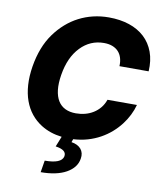

<svg xmlns="http://www.w3.org/2000/svg" viewBox="-102 -819 964 1136"><g transform="rotate(10 380.0 -251.0)"><path d="M64.6 -373.9Q84.2 -492.9 142 -573.2Q170.5 -612.6 205.3 -643.3Q240.1 -674 280.4 -694.8Q320.7 -715.6 365.6 -726.4Q410.5 -737.2 459.5 -737.2Q527.7 -737.2 582.4 -718.9Q637.1 -700.6 674.7 -665.7Q712.4 -630.7 731.2 -579.9Q750 -529.1 746.1 -463.8H570.7Q572.1 -491.5 565.3 -513.5Q558.6 -535.5 544.2 -551Q529.8 -566.4 508 -574.8Q486.2 -583.1 457.4 -583.1Q375 -583.1 316.8 -522.4Q257.8 -461.3 240.4 -353.3Q231.9 -301.1 236.5 -261.9Q241.1 -222.7 257.3 -196.6Q273.4 -170.5 300.6 -157.3Q327.8 -144.2 364.3 -144.2Q393.1 -144.2 419.7 -151.1Q446.4 -158 468.9 -172.1Q491.5 -186.1 508.7 -207Q525.9 -228 535.5 -255.7H712.4Q704.2 -224.8 688.7 -193.7Q673.3 -162.6 651.3 -134.1Q629.3 -105.5 600.7 -80.4Q572.1 -55.4 537.5 -36.2Q502.8 -17 462.4 -5.1Q421.9 6.7 376.1 9.2L369.3 28.1Q388.5 30.9 403.1 38.2Q417.6 45.5 427 56.6Q436.4 67.8 440 82.6Q443.5 97.3 440.3 115.1Q431.8 169.7 373.6 202.4Q315.7 234.7 220.5 234.7L232.2 163.4Q331.7 163.4 342.3 119Q350.5 78.8 281.6 69.2L306.5 7.1Q235.8 -1.1 181.5 -35.2Q145.2 -57.9 118.8 -90.7Q92.3 -123.6 76.9 -166.2Q61.4 -208.8 58.1 -260.8Q54.7 -312.9 64.6 -373.9Z"/></g></svg>

Font: Inter P Extra Bold
Style: Italic
Weight: 800
Italic angle: 9.39999°
Designer: Rasmus Andersson
Foundry: rsms
Version: Version 3.018;git-588b23468